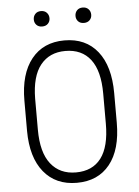

<svg xmlns="http://www.w3.org/2000/svg" viewBox="-59 -926 709 981"><g transform="rotate(-5 295.0 -435.0)"><path d="M524.9 -278.3Q524.9 -140.6 464.6 -65.4Q404.3 9.8 295.4 9.8Q187.5 9.8 126.2 -65.4Q64.9 -140.6 64.5 -276.9V-431.6Q64.5 -568.8 125.5 -644.8Q186.5 -720.7 294.4 -720.7Q403.8 -720.7 464.4 -644.5Q524.9 -568.4 524.9 -430.2ZM468.8 -432.6Q468.8 -549.3 423.8 -607.9Q378.9 -666.5 294.4 -666.5Q212.9 -666.5 167 -609.1Q121.1 -551.8 120.1 -437.5V-278.3Q120.1 -161.1 166.5 -102.3Q212.9 -43.5 295.4 -43.5Q380.4 -43.5 424.6 -102.1Q468.8 -160.6 468.8 -278.3ZM148.4 -840.3Q148.4 -857.4 159.2 -868.9Q169.9 -880.4 188.5 -880.4Q207 -880.4 218 -868.9Q229 -857.4 229 -840.3Q229 -823.7 218 -812.5Q207 -801.3 188.5 -801.3Q169.9 -801.3 159.2 -812.5Q148.4 -823.7 148.4 -840.3ZM362.3 -839.8Q362.3 -856.9 373 -868.4Q383.8 -879.9 402.3 -879.9Q420.9 -879.9 431.9 -868.4Q442.9 -856.9 442.9 -839.8Q442.9 -823.2 431.9 -812Q420.9 -800.8 402.3 -800.8Q383.8 -800.8 373 -812Q362.3 -823.2 362.3 -839.8Z"/></g></svg>

Font: TypoPRO Roboto
Style: Regular
Weight: 300
Designer: Google
Version: Version 2.136; 2016